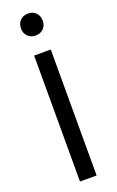

<svg xmlns="http://www.w3.org/2000/svg" viewBox="-172 -945 599 987"><g transform="rotate(-20 127.0 -451.5)"><path d="M185 -842Q185 -817 168.5 -800Q152 -783 126 -783Q99 -783 82.5 -800Q66 -817 66 -842Q66 -869 82.5 -886Q99 -903 126 -903Q153 -903 169 -886Q185 -869 185 -842ZM173 -689V0H82V-689Z"/></g></svg>

Font: Fira Sans Condensed
Style: Regular
Weight: 400
Width: 3
Designer: Carrois Corporate & Edenspiekermann AG
Foundry: Carrois Corporate GbR & Edenspiekermann AG
Version: Version 4.202;PS 004.202;hotconv 1.0.88;makeotf.lib2.5.64775